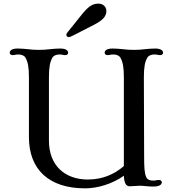

<svg xmlns="http://www.w3.org/2000/svg" viewBox="-20 -1009 955 1040"><path d="M136.7 -266.1C136.7 -92.3 243.7 11.2 440.9 11.2C509.8 11.2 588.9 -13.2 650.9 -57.1C652.8 -11.7 665.5 0 683.1 0C693.4 0 703.1 -0.5 711.9 -1.5C720.2 -2 728 -2.9 736.3 -2.9C744.1 -2.9 758.3 -2.4 772.9 -0.5C787.1 1 800.8 1.5 811 1.5C846.7 1.5 856.4 -10.7 856.4 -22C856.4 -28.8 850.1 -34.2 840.8 -34.2C835.9 -34.2 832 -33.7 827.6 -32.7C822.8 -31.7 817.9 -30.8 813.5 -30.8C795.9 -30.8 778.8 -32.7 771 -51.8C762.2 -73.7 760.7 -105 760.7 -168.5L759.3 -589.4C759.3 -644.5 764.6 -673.3 777.8 -696.3C784.7 -708.5 799.8 -713.9 815.9 -713.9C823.7 -713.9 828.6 -713.4 832.5 -712.4C836.9 -711.4 840.8 -710.4 847.2 -710.4C857.4 -710.4 863.3 -715.8 863.3 -723.6C863.3 -733.9 853.5 -746.1 820.3 -746.1C801.3 -746.1 778.3 -744.1 766.6 -742.7C751.5 -740.2 721.7 -738.8 705.1 -738.8C688.5 -738.8 658.7 -740.2 643.6 -742.7C631.8 -744.1 608.9 -746.1 589.8 -746.1C556.6 -746.1 546.9 -733.9 546.9 -723.6C546.9 -715.8 552.7 -710.4 563 -710.4C569.3 -710.4 573.2 -711.4 577.6 -712.4C581.5 -713.4 586.4 -713.9 594.2 -713.9C610.4 -713.9 625.5 -708.5 632.3 -696.3C645.5 -673.3 650.9 -644.5 650.9 -589.4V-109.4C598.6 -64.5 534.7 -36.6 456.1 -36.6C330.6 -36.6 245.1 -113.3 245.1 -246.6V-589.4C245.1 -644.5 250.5 -673.3 263.7 -696.3C270.5 -708.5 285.6 -713.9 301.8 -713.9C309.6 -713.9 314.5 -713.4 318.4 -712.4C322.8 -711.4 326.7 -710.4 333 -710.4C343.3 -710.4 349.1 -715.8 349.1 -723.6C349.1 -733.9 339.4 -746.1 306.2 -746.1C287.1 -746.1 264.2 -744.1 252.4 -742.7C237.3 -740.2 207.5 -738.8 190.9 -738.8C174.3 -738.8 144.5 -740.2 129.4 -742.7C117.7 -744.1 94.7 -746.1 75.7 -746.1C42.5 -746.1 32.7 -733.9 32.7 -723.6C32.7 -715.8 38.6 -710.4 48.8 -710.4C55.2 -710.4 59.1 -711.4 63.5 -712.4C67.4 -713.4 72.3 -713.9 80.1 -713.9C96.2 -713.9 111.3 -708.5 118.2 -696.3C131.3 -673.3 136.7 -644.5 136.7 -589.4ZM352.5 -808.1C357.4 -808.1 362.3 -809.6 373.5 -815.4L489.7 -875C537.6 -899.4 556.2 -920.9 556.2 -949.7C556.2 -973.1 537.1 -989.3 514.2 -989.3C485.8 -989.3 463.4 -980 425.8 -933.6L347.7 -836.4C341.8 -829.6 339.4 -825.2 339.4 -820.3C339.4 -814.9 343.3 -808.1 352.5 -808.1Z"/></svg>

Font: Stoke
Style: Light
Weight: 300
Designer: Nicole Fally
Foundry: Nicole Fally
Version: Version 1.001